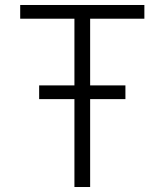

<svg xmlns="http://www.w3.org/2000/svg" viewBox="-20 -750 660 770"><path d="M137 -407.5H483V-352.5H137ZM278.5 0V-730H341.5V0ZM61 -730H559V-675H61Z"/></svg>

Font: Monaspace Neon Var ExtraLight
Style: Regular
Weight: 200
Designer: Riley Cran and the Lettermatic Team
Version: Version 1.200 (Monaspace Neon Var)